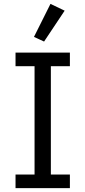

<svg xmlns="http://www.w3.org/2000/svg" viewBox="-20 -969 440 989"><path d="M313 -914 240 -949 155 -779 207 -755ZM340 0V-70H242V-628H340V-698H60V-628H158V-70H60V0Z"/></svg>

Font: IBM Plex Devanagari
Style: Regular
Weight: 400
Designer: Mike Abbink, Paul van der Laan, Pieter van Rosmalen, Erin McLaughlin
Foundry: Bold Monday
Version: Version 1.0